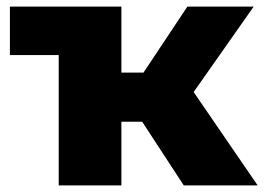

<svg xmlns="http://www.w3.org/2000/svg" viewBox="-20 -562 801 582"><path d="M411 -193H348V0H158V-395H10V-542H348V-342H415L548 -542H749L567 -283L761 0H537Z"/></svg>

Font: CMG Sans ExtraBold
Style: Regular
Weight: 800
Designer: Julieta Ulanovsky
Foundry: Julieta Ulanovsky
Version: Version 7.200